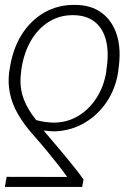

<svg xmlns="http://www.w3.org/2000/svg" viewBox="-24 -573 506 777"><path d="M308.6 183.6H-4.4L2.9 142.6L248 143.1Q232.4 121.1 212.4 95.5Q192.4 69.8 167.2 39.3Q142.1 8.8 109.4 -28.3Q72.8 -69.3 49.1 -110.4Q25.4 -151.4 16.4 -194.1Q7.3 -236.8 13.2 -282.2L15.1 -292.5Q26.4 -372.6 62.7 -431.2Q99.1 -489.7 154.3 -521.7Q209.5 -553.7 277.3 -553.2Q343.8 -553.7 387.7 -521Q431.6 -488.3 449.5 -429.4Q467.3 -370.6 455.1 -291.5L454.1 -281.7Q443.8 -214.4 408.2 -161.1Q372.6 -107.9 318.8 -76.2Q265.1 -44.4 200.2 -41.5Q189 -41.5 178 -42.2Q167 -43 152.3 -44.9Q178.2 -14.6 200.9 12.2Q223.6 39.1 243.7 63.2Q263.7 87.4 281.2 109.6Q298.8 131.8 314 153.3ZM405.8 -281.7 406.7 -291.5Q417.5 -358.9 405.3 -408.4Q393.1 -458 359.1 -484.9Q325.2 -511.7 270 -511.7Q216.8 -511.7 173.1 -484.4Q129.4 -457 100.8 -407.7Q72.3 -358.4 62.5 -292.5L61.5 -282.2Q53.7 -226.6 69.3 -179.9Q85 -133.3 122.6 -86.9Q143.1 -81.5 160.4 -79.3Q177.7 -77.1 193.8 -76.7Q248.5 -77.1 293 -104Q337.4 -130.9 366.9 -177.2Q396.5 -223.6 405.8 -281.7Z"/></svg>

Font: Inter 24pt ExtraLight
Style: Italic
Weight: 250
Italic angle: -9.3988°
Version: Version 4.001;git-66647c0bb